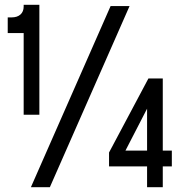

<svg xmlns="http://www.w3.org/2000/svg" viewBox="-20 -775 762 795"><path d="M78 -300V-638H12V-703H28Q51.5 -703 64.8 -715Q78 -727 78 -748V-755H143V-300ZM108 0 438 -750H516.5L186.5 0ZM589 0V-86H431.5V-143.5L594.5 -450H654V-151.5H691.5V-86H654V0ZM499.5 -151.5H589V-325Z"/></svg>

Font: Mohave Medium
Style: Regular
Weight: 500
Designer: Gumpita Rahayu
Foundry: Tokotype
Version: Version 2.003